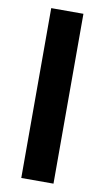

<svg xmlns="http://www.w3.org/2000/svg" viewBox="-85 -771 444 816"><g transform="rotate(10 137.5 -363.5)"><path d="M68 3V-730H207V3Z"/></g></svg>

Font: Sinter Bold
Style: Regular
Weight: 700
Foundry: Adobe & rsms
Version: Version 1.000